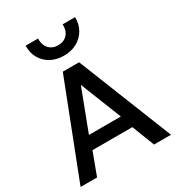

<svg xmlns="http://www.w3.org/2000/svg" viewBox="-222 -1100 1138 1236"><g transform="rotate(-30 347.0 -482.0)"><path d="M10.7 0 282.6 -700H403.8L682.8 0H556.7L492.1 -166.9H195.4L133.3 0ZM224.7 -263.2H461.8L340.8 -568.2ZM343.2 -785Q287.4 -785 245.4 -808.1Q203.4 -831.1 180.5 -871.6Q157.6 -912 159.2 -964.5H251.1Q249.2 -918.4 274.5 -890.1Q299.7 -861.9 343.2 -861.9Q386.7 -861.9 411.6 -890.1Q436.5 -918.4 434.1 -964.5H526.6Q527.9 -912.7 504.6 -872.1Q481.3 -831.5 439.4 -808.2Q397.4 -785 343.2 -785Z"/></g></svg>

Font: Geologica-Sharp
Style: Regular
Weight: 100
Designer: Sindre Bremnes, Frode Helland
Foundry: Monokrom Skriftforlag AS
Version: Version 1.010;gftools[0.9.28]